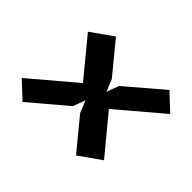

<svg xmlns="http://www.w3.org/2000/svg" viewBox="-115 -757 880 880"><g transform="rotate(45 325.0 -316.5)"><path d="M106 -59.5 283 -209.5 304.5 -269 329 -209.5 452.5 -59.5 559 -134.5 408.5 -316.5 623.5 -499 543 -574.5 366.5 -423.5 345 -364.5 320.5 -423.5 196.5 -574.5 90 -499 240.5 -316.5 25.5 -134.5Z"/></g></svg>

Font: B612
Style: Regular
Weight: 700
Italic angle: -10°
Designer: Nicolas Chauveau, Thomas Paillot, Jonathan Favre-Lamarine, Jean-Luc Vinot
Foundry: AIRBUS
Version: Version 1.008